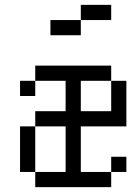

<svg xmlns="http://www.w3.org/2000/svg" viewBox="-20 -770 540 790"><path d="M437.5 -687.5H312.5V-750H437.5ZM62.5 -250H125V-62.5H62.5ZM62.5 -437.5H125V-375H62.5ZM125 -62.5H250V-250H125V-312.5H250V-437.5H125V-500H437.5V-437.5H312.5V-312.5H437.5V-437.5H500V-250H312.5V-62.5H437.5V0H125ZM187.5 -687.5H312.5V-625H187.5ZM437.5 -125H500V-62.5H437.5Z"/></svg>

Font: 寒蝉点阵体 16px
Style: Regular
Weight: 400
Designer: Designed by Warren2060
Foundry: ChillType
Version: Version 1.000